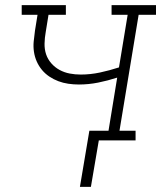

<svg xmlns="http://www.w3.org/2000/svg" viewBox="-20 -550 640 752"><path d="M336 182H293L330 -38H405L439 -246Q402 -234 364.5 -226.5Q327 -219 289 -219Q268 -219 247.5 -222Q227 -225 208.5 -232Q190 -239 173.5 -250Q157 -261 144.5 -276Q132 -291 124 -309Q116 -327 113 -347Q110 -367 112 -388Q114 -409 117 -430L127 -492H65V-530H238V-492H170L159 -424Q155 -402 154.5 -379.5Q154 -357 160.5 -337.5Q167 -318 181 -302Q195 -286 213.5 -276Q232 -266 253 -262Q274 -258 296 -258Q334 -258 371.5 -266Q409 -274 446 -286L480 -492H417V-530H591V-492H523L448 -38H511V0H367Z"/></svg>

Font: Iosevka Slab XLtExObl
Style: Regular
Weight: 200
Width: 7
Italic angle: -9°
Monospace: yes
Designer: Belleve Invis
Foundry: Belleve Invis
Version: Version 11.1.1; ttfautohint (v1.8.3)